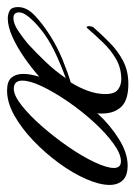

<svg xmlns="http://www.w3.org/2000/svg" viewBox="44 -436 383 543"><g transform="rotate(-90 235.5 -164.5)"><path d="M270 7Q224 7 205 -13Q186 -33 186 -67Q186 -71 186 -74Q186 -77 187 -81Q153 -44 113.5 -19.5Q74 5 39 5Q10 5 -3 -9Q-16 -23 -16 -46Q-16 -74 0.5 -112Q17 -150 45.5 -189Q74 -228 109 -261.5Q144 -295 180.5 -315.5Q217 -336 251 -336Q277 -336 287.5 -323.5Q298 -311 298 -290Q298 -271 290 -245Q315 -267 344.5 -287.5Q374 -308 403 -321Q432 -334 455 -334Q467 -334 477 -328.5Q487 -323 487 -305Q487 -280 463 -257.5Q439 -235 409 -216Q375 -194 338 -179Q301 -164 274 -156Q259 -132 250 -107Q241 -82 241 -58Q241 -32 253.5 -22.5Q266 -13 283 -13Q314 -13 339.5 -27.5Q365 -42 387 -65Q409 -88 429 -111Q433 -111 433 -105Q433 -96 429 -91Q409 -68 385.5 -45Q362 -22 334 -7.5Q306 7 270 7ZM286 -170Q312 -179 347.5 -195Q383 -211 410 -230Q416 -234 431 -246.5Q446 -259 459 -274.5Q472 -290 472 -302Q472 -318 456 -318Q439 -318 417.5 -303Q396 -288 383 -277Q359 -255 333 -228Q307 -201 286 -170ZM51 -14Q72 -14 101.5 -35.5Q131 -57 162 -91Q193 -125 219.5 -163.5Q246 -202 262.5 -236.5Q279 -271 279 -293Q279 -317 256 -317Q237 -317 208.5 -294.5Q180 -272 149.5 -237Q119 -202 92 -163Q65 -124 48.5 -89Q32 -54 32 -34Q32 -14 51 -14Z"/></g></svg>

Font: Luxurious Script
Style: Regular
Weight: 400
Designer: Robert E. Leuschke
Foundry: Robert E. Leuschke
Version: Version 1.010; ttfautohint (v1.8.3)